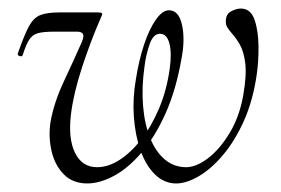

<svg xmlns="http://www.w3.org/2000/svg" viewBox="-20 -416 656 449"><path d="M184 13Q150 13 129 -8.5Q108 -30 100.5 -63Q93 -96 98 -130Q106 -176 129.5 -226Q153 -276 171 -317Q177 -331 174 -336.5Q171 -342 160 -342H108Q82 -342 69 -338.5Q56 -335 48.5 -323.5Q41 -312 33 -287Q31 -283 25.5 -285Q20 -287 22 -292Q37 -335 48 -355Q59 -375 75 -381Q91 -387 120 -387H208Q217 -387 218.5 -385Q220 -383 216 -375Q192 -320 172 -259Q152 -198 146 -149Q139 -92 155.5 -58.5Q172 -25 207 -25Q233 -25 259.5 -42Q286 -59 310 -89.5Q334 -120 352 -162.5Q370 -205 377 -256Q382 -293 376 -315Q370 -337 354 -337Q338 -337 329.5 -311.5Q321 -286 318 -261Q311 -212 314.5 -169Q318 -126 331 -93.5Q344 -61 365.5 -43Q387 -25 415 -25Q439 -25 466.5 -46Q494 -67 517 -105Q540 -143 549 -194Q557 -241 553.5 -268.5Q550 -296 541 -311.5Q532 -327 523 -337Q517 -344 512.5 -350.5Q508 -357 508 -366Q508 -383 520.5 -389.5Q533 -396 543 -396Q566 -396 575 -370.5Q584 -345 584.5 -308.5Q585 -272 580 -239Q571 -179 550 -132.5Q529 -86 501.5 -53.5Q474 -21 445 -4Q416 13 392 13Q364 13 342.5 -8Q321 -29 308.5 -64.5Q296 -100 293 -143.5Q290 -187 298 -232Q305 -276 317 -312Q329 -348 344.5 -370Q360 -392 375 -392Q398 -392 405.5 -358.5Q413 -325 405 -282Q392 -206 367 -150.5Q342 -95 310.5 -58.5Q279 -22 246 -4.5Q213 13 184 13Z"/></svg>

Font: Cormorant Light
Style: Italic
Weight: 300
Italic angle: -10°
Designer: Christian Thalmann (Catharsis Fonts)
Foundry: Catharsis Fonts
Version: Version 4.000